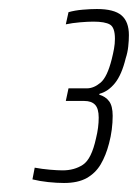

<svg xmlns="http://www.w3.org/2000/svg" viewBox="-20 -822 306 426"><path d="M122 -416Q106 -416 87 -418Q68 -420 52 -424L57 -450Q73 -447 90.5 -445.5Q108 -444 119 -444Q145 -444 164 -456.5Q183 -469 193 -515Q196 -527 197.5 -538.5Q199 -550 199 -561Q199 -581 191 -589.5Q183 -598 167 -598H126L132 -626H173Q188 -626 203 -638.5Q218 -651 228 -691Q231 -703 233 -714Q235 -725 235 -736Q235 -761 224 -767.5Q213 -774 187 -774Q175 -774 157.5 -772.5Q140 -771 126 -768L132 -795Q146 -799 163.5 -800.5Q181 -802 195 -802Q233 -802 249.5 -788Q266 -774 266 -744Q266 -732 264.5 -718.5Q263 -705 259 -693Q250 -656 235 -637.5Q220 -619 201 -614L200 -612Q214 -608 222 -597.5Q230 -587 230 -565Q230 -550 228 -534.5Q226 -519 222 -504Q215 -477 203.5 -457.5Q192 -438 172.5 -427Q153 -416 122 -416Z"/></svg>

Font: Saira ExtraCondensed Thin
Style: Italic
Weight: 250
Width: 2
Italic angle: -12°
Designer: Hector Gatti with collaboration of the Omnibus-Type team
Foundry: Omnibus-Type
Version: Version 1.101